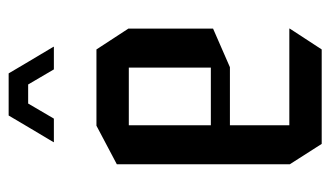

<svg xmlns="http://www.w3.org/2000/svg" viewBox="-176 -570 746 433"><g transform="rotate(-90 196.5 -353.0)"><path d="M89 0 43 -72V-73H349V-72L302 0ZM43 -73V-462L130 -508H131V-73ZM131 -207V-250H261V-207ZM131 -435V-508H302L349 -436V-435ZM261 -207V-435H349V-245L262 -207ZM127 -662 153 -706H248L274 -662ZM93 -604V-605L127 -662H180L146 -604ZM257 -604 223 -662H274L308 -605V-604Z"/></g></svg>

Font: Foldit
Style: Regular
Weight: 400
Version: Version 1.003